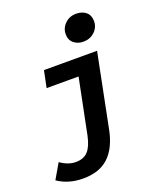

<svg xmlns="http://www.w3.org/2000/svg" viewBox="-192 -852 961 1152"><g transform="rotate(-20 288.0 -276.0)"><path d="M138 196Q45 196 -24 149L32 53Q81 88 130 88Q180 88 207.5 58.5Q235 29 249 -37L320 -389H116L138 -496H477L383 -26Q361 84 301.5 140Q242 196 138 196ZM420 -575Q384 -575 359 -595.5Q334 -616 334 -653Q334 -692 363 -720Q392 -748 434 -748Q473 -748 497 -727.5Q521 -707 521 -670Q521 -630 491.5 -602.5Q462 -575 420 -575Z"/></g></svg>

Font: TypoPRO Source Code Pro
Style: Bold Italic
Weight: 700
Italic angle: -11°
Monospace: yes
Designer: Paul D. Hunt, Teo Tuominen
Foundry: Adobe Systems Incorporated
Version: Version 1.030;PS 1.0;hotconv 1.0.84;makeotf.lib2.5.63406